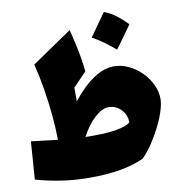

<svg xmlns="http://www.w3.org/2000/svg" viewBox="-96 -981 1016 1084"><g transform="rotate(-10 412.5 -439.0)"><path d="M573.2 -580.6Q616.2 -580.6 656.7 -561.5Q697.3 -542.5 730 -510Q762.7 -477.5 782 -437Q801.3 -396.5 801.3 -354Q801.3 -324.7 787.8 -283.2Q774.4 -241.7 751.7 -196.5Q729 -151.4 700.9 -109.9Q672.9 -68.4 643.6 -39.1Q528.3 15.1 334.5 15.1Q248.5 15.1 172.4 3.7Q96.2 -7.8 23.4 -28.3L39.1 -245.1Q81.1 -239.7 118.9 -235.4Q156.7 -231 190.9 -227.1Q190.4 -293 183.3 -368.7Q176.3 -444.3 163.6 -521.5Q150.9 -598.6 133.3 -668.5L363.8 -825.7Q377 -772.9 385.7 -732.2Q394.5 -691.4 400.4 -655.5Q406.2 -619.6 410.2 -580.6L333.5 -501V-422.4Q460 -580.6 573.2 -580.6ZM502.9 -358.9Q466.3 -358.9 422.9 -318.8Q379.4 -278.8 346.7 -215.8Q357.9 -215.3 368.9 -215.3Q379.9 -215.3 390.6 -215.3Q556.6 -215.3 605 -253.4Q605 -297.4 575.2 -328.1Q545.4 -358.9 502.9 -358.9ZM571.3 -892.6Q608.9 -878.9 641.6 -853.5Q674.3 -828.1 701.7 -799.3Q679.2 -767.6 656 -735.4Q632.8 -703.1 608.4 -669.9Q580.1 -694.8 548.3 -718Q516.6 -741.2 479 -762.2Q527.3 -829.1 571.3 -892.6Z"/></g></svg>

Font: Pinar DS1 Black
Style: Regular
Weight: 900
Designer: Amin Abedi
Version: Version 3.000